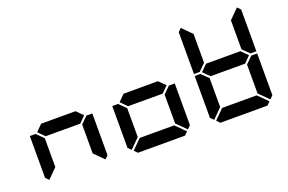

<svg xmlns="http://www.w3.org/2000/svg" viewBox="-115 -1370 2678 1786"><g transform="rotate(-20 1224.0 -477.5)"><path d="M577 -562 640 -499 579 -438H237L175 -500L237 -562ZM130 -45 99 -76V-490H157L161 -485L223 -424V-138ZM655 -485 659 -489H717V-76L686 -45L593 -138V-424Z M1393 -562 1456 -499 1395 -438H1053L991 -500L1053 -562ZM946 -45 915 -76V-490H973L977 -485L1039 -424V-138ZM1471 -485 1475 -489H1533V-76L1502 -45L1409 -138V-424ZM1488 -31 1457 0H991L960 -31L1053 -124H1395Z M2209 -562 2272 -499 2211 -438H1869L1807 -500L1869 -562ZM1793 -515 1789 -510H1731V-924L1762 -955L1855 -862V-576ZM1762 -45 1731 -76V-490H1789L1793 -485L1855 -424V-138ZM2287 -485 2291 -489H2349V-76L2318 -45L2225 -138V-424ZM2318 -955 2349 -924V-510H2291L2287 -514L2225 -575V-862ZM2304 -31 2273 0H1807L1776 -31L1869 -124H2211Z"/></g></svg>

Font: DSEG7 Classic
Style: Bold
Weight: 700
Designer: Keshikan(Twitter:@keshinomi_88pro)
Version: Version 0.46